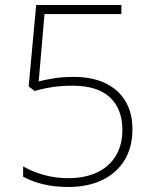

<svg xmlns="http://www.w3.org/2000/svg" viewBox="-20 -734 610 764"><path d="M274 -428Q346 -428 398 -403.5Q450 -379 478.5 -332.5Q507 -286 507 -219Q507 -148 475.5 -96.5Q444 -45 386.5 -17.5Q329 10 252 10Q195 10 149.5 -1.5Q104 -13 72 -31V-72Q106 -52 152.5 -38.5Q199 -25 252 -25Q317 -25 365.5 -47.5Q414 -70 440.5 -113.5Q467 -157 467 -217Q467 -300 417.5 -346.5Q368 -393 268 -393Q226 -393 189 -387.5Q152 -382 118 -372L94 -390L124 -714H463V-678H157L134 -410Q157 -416 191.5 -422Q226 -428 274 -428Z"/></svg>

Font: Noto Sans Armenian ExtraLight
Style: Regular
Weight: 250
Designer: Monotype Design Team
Foundry: Monotype Imaging Inc.
Version: Version 2.007